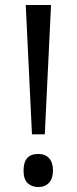

<svg xmlns="http://www.w3.org/2000/svg" viewBox="-20 -734 307 768"><path d="M159.2 -196.8H107.9L83 -713.9H184.1ZM74.2 -51.8Q74.2 -118.2 132.8 -118.2Q161.1 -118.2 176.5 -101.1Q191.9 -84 191.9 -51.8Q191.9 -20.5 176.3 -3.2Q160.6 14.2 132.8 14.2Q107.4 14.2 90.8 -1.2Q74.2 -16.6 74.2 -51.8Z"/></svg>

Font: f0_46866 
Style: Regular
Weight: 400
Foundry: Ascender Corporation
Version: Version 1.10